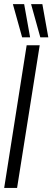

<svg xmlns="http://www.w3.org/2000/svg" viewBox="-28 -922 257 942"><path d="M-7.5 0 102.8 -700H166.8L55.8 0ZM80.6 -738.8 35.2 -901.7H90.5L119.7 -738.8ZM169.8 -738.8 124.5 -901.7H179.8L209 -738.8Z"/></svg>

Font: Georama ExtraCondensed Thin
Style: Italic
Weight: 100
Width: 2
Italic angle: -9°
Designer: Jean-Baptiste Levee
Foundry: Production Type
Version: Version 1.001